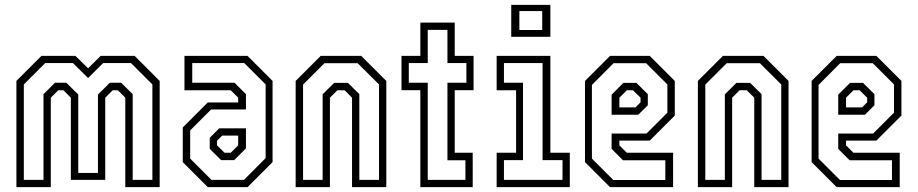

<svg xmlns="http://www.w3.org/2000/svg" viewBox="-20 -770 3776 790"><path d="M47.5 0V-437L150.5 -540H290.5L342.5 -489L394 -540H534L637 -437V0H495.5V-368L465 -398.5H443.5L413 -368V-30H271.5V-368L241 -398.5H219.5L189 -368V0ZM78 -30H159V-382.5L206 -429.5H253L302 -381V-58.5H383V-381L432 -429.5H478.5L526 -382.5V-30H607V-422.5L519 -510.5H404.5L342.5 -449L280 -510.5H166L78 -422.5Z M835 0 732 -103V-245.5L835 -348.5H960V-368L929.5 -398.5H739V-540H998.5L1101.5 -437V-103L998.5 0ZM850 -30H984L1073 -119.5V-422.5L985 -510.5H771V-429.5H945L992 -382.5V-319.5H848.5L762.5 -233.5V-117.5ZM890 -111 843 -157.5V-203L882 -242H992V-159.5L943.5 -111ZM904 -141.5H929.5L960 -172V-212H894L873 -191V-172Z M1196.5 0V-437L1299.5 -540H1466.5L1569.5 -437V0H1428.5V-368L1398 -398.5H1368L1337.5 -368V0ZM1227 -30H1307.5V-382L1355 -429H1411.5L1458.5 -382.5V-30H1539.5V-422.5L1451.5 -510H1315L1227 -422Z M1709.5 0V-399H1632V-540H1709.5V-677H1851V-540H1928.5V-399H1851V-141.5H1925V0ZM1740 -30H1895V-110.5H1821V-429.5H1899V-510.5H1821V-647H1740V-510.5H1662V-429.5H1740Z M2083.5 -618.5V-750H2244.5V-618.5ZM2117 -646.5H2211V-724.5H2117ZM2023.5 0V-141.5H2103.5V-398.5H2023.5V-540H2244.5V-141.5H2324.5V0ZM2053.5 -30H2294.5V-111H2212.5V-510.5H2053.5V-429.5H2132V-111H2053.5Z M2653.5 -540 2756.5 -437V-294.5L2653.5 -191.5H2528.5V-172L2559 -141.5H2749.5V0H2490L2387 -103V-437L2490 -540ZM2638.5 -510H2504.5L2415.5 -420.5V-117.5L2503.5 -29.5H2717.5V-110.5H2543.5L2496.5 -157.5V-220.5H2640L2726 -306.5V-422.5ZM2598.5 -429 2645.5 -382.5V-337L2606.5 -298H2496.5V-380.5L2545 -429ZM2584.5 -398.5H2559L2528.5 -368V-328H2594.5L2615.5 -349V-368Z M2851.5 0V-437L2954.5 -540H3121.5L3224.5 -437V0H3083.5V-368L3053 -398.5H3023L2992.5 -368V0ZM2882 -30H2962.5V-382L3010 -429H3066.5L3113.5 -382.5V-30H3194.5V-422.5L3106.5 -510H2970L2882 -422Z M3586 -540 3689 -437V-294.5L3586 -191.5H3461V-172L3491.5 -141.5H3682V0H3422.5L3319.5 -103V-437L3422.5 -540ZM3571 -510H3437L3348 -420.5V-117.5L3436 -29.5H3650V-110.5H3476L3429 -157.5V-220.5H3572.5L3658.5 -306.5V-422.5ZM3531 -429 3578 -382.5V-337L3539 -298H3429V-380.5L3477.5 -429ZM3517 -398.5H3491.5L3461 -368V-328H3527L3548 -349V-368Z"/></svg>

Font: Tourney Condensed Light
Style: Regular
Weight: 300
Width: 3
Designer: Tyler Finck
Foundry: Etcetera Type Co
Version: Version 1.010; ttfautohint (v1.8.3)